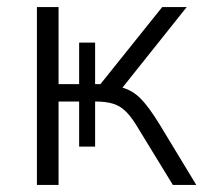

<svg xmlns="http://www.w3.org/2000/svg" viewBox="-20 -521 578 541"><path d="M84 0V-501H145V-284H203V-401H248V-284H263L437 -501H506L325 -274Q354 -266 377 -242.5Q400 -219 430 -170L533 0H467L371 -157Q353 -188 336.5 -205Q320 -222 299.5 -228.5Q279 -235 248 -235V-108H203V-235H145V0Z"/></svg>

Font: Mulish Light
Style: Regular
Weight: 300
Designer: Vernon Adams
Foundry: Vernon Adams
Version: Version 3.603; ttfautohint (v1.8.3)